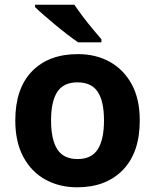

<svg xmlns="http://www.w3.org/2000/svg" viewBox="-20 -786 659 816"><path d="M574 -274Q574 -138 502.5 -64Q431 10 308 10Q232 10 172.5 -23Q113 -56 79 -119.5Q45 -183 45 -274Q45 -410 116 -483Q187 -556 311 -556Q388 -556 447 -523Q506 -490 540 -427.5Q574 -365 574 -274ZM197 -274Q197 -193 223.5 -151.5Q250 -110 310 -110Q369 -110 395.5 -151.5Q422 -193 422 -274Q422 -355 395.5 -395.5Q369 -436 309 -436Q250 -436 223.5 -395.5Q197 -355 197 -274ZM296 -766Q311 -744 331.5 -716.5Q352 -689 373.5 -663.5Q395 -638 411 -619V-606H312Q293 -619 267.5 -638.5Q242 -658 215.5 -680Q189 -702 166 -722Q143 -742 129 -756V-766Z"/></svg>

Font: Noto Sans Telugu
Style: Bold
Weight: 700
Designer: Jelle Bosma - Monotype Design Team
Foundry: Monotype Imaging Inc.
Version: Version 2.005; ttfautohint (v1.8.4.7-5d5b)